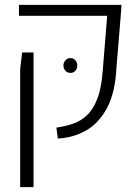

<svg xmlns="http://www.w3.org/2000/svg" viewBox="-20 -570 575 790"><path d="M218 0 212 -45Q247 -50 279 -60.5Q311 -71 337.5 -95.5Q364 -120 381 -165Q398 -210 403 -283L421 -505H58V-550H480L477 -508L459 -290Q454 -188 420 -125Q386 -62 333 -32.5Q280 -3 218 0ZM63 200V-286L71 -354H118V200ZM270 -331Q283 -331 290.5 -321.5Q298 -312 298 -301Q298 -288 290.5 -279Q283 -270 270 -270Q257 -270 249 -279Q241 -288 241 -301Q241 -312 249 -321.5Q257 -331 270 -331Z"/></svg>

Font: Assistant Light
Style: Regular
Weight: 300
Designer: Hebrew By Ben Nathan, Latin by Paul Hunt
Version: Version 3.000